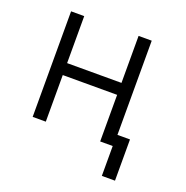

<svg xmlns="http://www.w3.org/2000/svg" viewBox="-123 -643 878 906"><g transform="rotate(20 316.0 -190.0)"><path d="M484 150V0H421V-234H148V0H82V-530H148V-294H421V-530H487V-57H550V150Z"/></g></svg>

Font: Geist Light
Style: Regular
Weight: 400
Designer: Basement.studio, Andrés Briganti, Mateo Zaragoza
Foundry: Basement.studio, Vercel, Andrés Briganti, Guido Ferreyra, Mateo Zaragoza
Version: Version 1.401